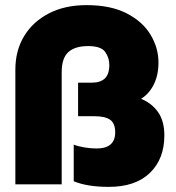

<svg xmlns="http://www.w3.org/2000/svg" viewBox="-20 -720 687 750"><path d="M405 10Q321 10 268 -12V-155Q286 -148 310.5 -144Q335 -140 357 -140Q430 -140 430 -203Q430 -238 410.5 -252Q391 -266 349 -266H285V-397H338Q372 -397 389.5 -413.5Q407 -430 407 -467Q407 -494 391 -517Q375 -540 324 -540Q273 -540 247 -516.5Q221 -493 221 -438V0H40V-448Q40 -522 74 -578.5Q108 -635 170.5 -667.5Q233 -700 318 -700Q412 -700 474.5 -668Q537 -636 568 -584.5Q599 -533 599 -476Q599 -426 580.5 -389.5Q562 -353 531 -334Q573 -317 597.5 -282Q622 -247 622 -191Q622 -99 565.5 -44.5Q509 10 405 10Z"/></svg>

Font: Kanit
Style: Bold
Weight: 700
Designer: Katatrad Team
Foundry: CadsonDemak
Version: Version 2.000; ttfautohint (v1.8.3)